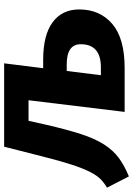

<svg xmlns="http://www.w3.org/2000/svg" viewBox="84 -726 628 905"><g transform="rotate(-90 397.5 -274.0)"><path d="M377 -453H280L262 -372Q239 -272 217.5 -206Q196 -140 168.5 -97Q141 -54 105 -27.5Q69 -1 18 20L-35 -83Q-13 -96 4.5 -113Q22 -130 38.5 -162Q55 -194 72.5 -247Q90 -300 112 -387L158 -568H551L528 -384H568Q684 -384 744.5 -339.5Q805 -295 805 -214Q805 -117 737 -58.5Q669 0 529 0H322ZM515 -273 495 -112H532Q641 -112 641 -207Q641 -273 546 -273Z"/></g></svg>

Font: Qjlgwqiwhsfqbnnlvksmvfsycuq
Style: Regular
Weight: 700
Italic angle: -8°
Designer: Carrois Corporate & Edenspiekermann
Foundry: Carrois Corporate GbR & Edenspiekermann AG
Version: Version 2.001